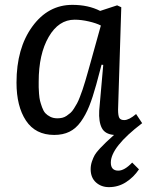

<svg xmlns="http://www.w3.org/2000/svg" viewBox="-20 -541 615 790"><path d="M465.8 -89.8Q465.8 -65.9 470.7 -56.4Q475.6 -46.9 491.2 -46.9Q510.7 -46.9 540 -71.8L564.9 -34.2Q436 64 436 127.9Q436 161.1 466.8 161.1Q492.2 161.1 523.9 127.9L551.8 155.8Q530.3 188 498.5 208.5Q466.8 229 428.2 229Q396.5 229 374.8 209.5Q353 189.9 353 154.8Q353 138.7 358.4 123Q363.8 107.4 369.9 96.7Q376 85.9 392.1 68.8Q408.2 51.8 417 43.7Q425.8 35.6 449.2 14.2Q412.1 11.2 398.9 -14.4Q385.7 -40 388.2 -85.9L404.8 -273.9L397.9 -274.9L376 -192.9Q361.3 -139.6 346.9 -103.8Q332.5 -67.9 312.3 -39.8Q292 -11.7 265.4 1.2Q238.8 14.2 203.1 14.2Q126 14.2 86.9 -44.7Q47.9 -103.5 47.9 -201.2Q47.9 -342.3 112.8 -431.6Q177.7 -521 277.8 -521Q343.3 -521 392.1 -496.1L461.9 -519L479 -511.2ZM215.8 -54.2Q226.6 -54.2 236.1 -56.4Q245.6 -58.6 254.2 -64.5Q262.7 -70.3 269.8 -76.4Q276.9 -82.5 284.2 -94.2Q291.5 -106 296.9 -115.5Q302.2 -125 308.8 -142.3Q315.4 -159.7 319.8 -172.4Q324.2 -185.1 331.1 -208.3Q337.9 -231.4 342.3 -247.1Q346.7 -262.7 354.5 -290.5Q359.4 -308.1 361.8 -316.9L395 -436Q376 -445.8 345 -452.9Q314 -460 287.1 -460Q221.2 -460 180.2 -388.9Q139.2 -317.9 139.2 -205.1Q139.2 -189.5 139.2 -181.9Q139.2 -174.3 140.6 -155.5Q142.1 -136.7 144.8 -126Q147.5 -115.2 153.1 -99.6Q158.7 -84 166.5 -75.4Q174.3 -66.9 187 -60.5Q199.7 -54.2 215.8 -54.2Z"/></svg>

Font: Literata Book
Style: Italic
Weight: 400
Italic angle: -3°
Designer: Latin by Veronika Burian and Jose Scaglione. Greek by Irene Vlachou. Cyrillic by Vera Evstafieva
Foundry: TypeTogether
Version: Version 1.003;PS 001.003;hotconv 1.0.88;makeotf.lib2.5.64775